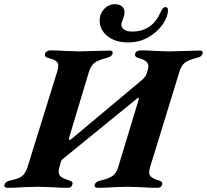

<svg xmlns="http://www.w3.org/2000/svg" viewBox="-62 -896 990 919"><path d="M-41 -11Q-37 -27 -14 -32Q27 -40 43.5 -53Q60 -66 70 -97L211 -551Q217 -569 217 -581Q217 -596 206 -604Q195 -612 168 -619Q149 -623 154 -640Q155 -646 163 -650.5Q171 -655 178 -655Q214 -655 252 -652Q298 -650 317 -650Q335 -650 387 -652Q439 -654 463 -654Q480 -654 477 -640Q474 -631 468 -626.5Q462 -622 449 -619Q406 -608 389 -594Q372 -580 363 -550L270 -241L268 -229Q268 -226 270 -226Q275 -226 284 -234L622 -517Q634 -529 638 -539L642 -550Q648 -567 648 -578Q648 -593 636.5 -602.5Q625 -612 599 -619Q581 -624 585 -640Q587 -647 594.5 -651Q602 -655 610 -655Q647 -655 684 -652Q732 -650 750 -650Q768 -650 818 -652Q870 -654 894 -654Q911 -654 908 -640Q905 -631 899 -626.5Q893 -622 880 -619Q837 -608 821 -594.5Q805 -581 796 -550L657 -98Q652 -80 652 -71Q652 -57 662.5 -48.5Q673 -40 699 -32Q709 -29 712.5 -24.5Q716 -20 714 -12Q710 3 691 3Q655 3 616 0Q566 -2 549 -2Q530 -2 482 0Q443 3 406 3Q398 3 393.5 -1Q389 -5 391 -11Q395 -27 419 -32Q459 -41 477 -54Q495 -67 504 -97L602 -420Q604 -425 602 -427Q600 -429 596 -426L241 -137Q235 -132 232.5 -128.5Q230 -125 228 -117L223 -98Q219 -86 219 -74Q219 -58 230.5 -49.5Q242 -41 270 -32Q280 -29 283.5 -24.5Q287 -20 284 -12Q281 3 262 3Q226 3 185 0Q135 -2 117 -2Q98 -2 50 0Q11 3 -27 3Q-34 3 -38.5 -1Q-43 -5 -41 -11ZM415 -798Q415 -830 436.5 -853Q458 -876 489 -876Q509 -876 521.5 -865.5Q534 -855 534 -838Q534 -823 526 -803Q519 -787 519 -778Q519 -764 532 -754.5Q545 -745 571 -745Q666 -745 707 -838Q714 -853 718.5 -857.5Q723 -862 731 -862Q742 -862 742 -847Q742 -817 717.5 -780.5Q693 -744 649.5 -718.5Q606 -693 551 -693Q490 -693 452.5 -723Q415 -753 415 -798Z"/></svg>

Font: EB Garamond
Style: Bold Italic
Weight: 700
Italic angle: -17.2°
Designer: Georg Duffner and Octavio Pardo
Foundry: Georg Duffner
Version: Version 1.000